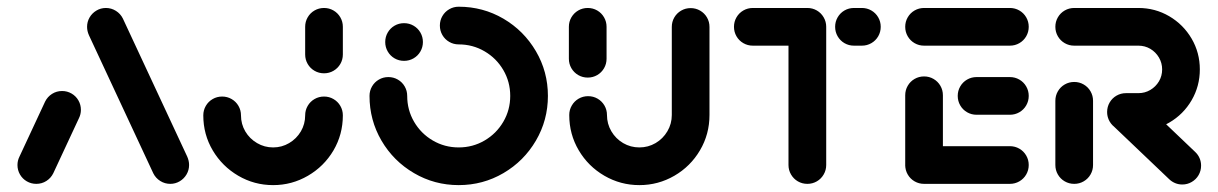

<svg xmlns="http://www.w3.org/2000/svg" viewBox="-20 -542 3592 566"><path d="M87 0Q71.9 0 59.1 -7.4Q46.3 -14.8 38.9 -27.6Q31.5 -40.4 31.5 -55.6Q31.5 -68.5 37.4 -80.4L113 -242.6Q120 -256.7 133.3 -265.2Q146.7 -273.7 163 -273.7Q178.1 -273.7 190.9 -266.3Q203.7 -258.9 211.1 -246.1Q218.5 -233.3 218.5 -218.1Q218.5 -205.2 212.6 -193.3L137 -31.1Q130 -17 116.7 -8.5Q103.3 0 87 0ZM537.4 -55.6Q537.4 -40.7 530 -28Q522.6 -15.2 509.8 -7.6Q497 0 481.9 0Q465.9 0 452.4 -8.5Q438.9 -17 431.9 -31.1L242.2 -438.1Q236.7 -450.4 236.7 -463Q236.7 -477.8 244.1 -490.6Q251.5 -503.3 264.3 -510.9Q277 -518.5 292.2 -518.5Q308.1 -518.5 321.7 -510Q335.2 -501.5 342.2 -487.4L531.9 -80.4Q537.4 -68.1 537.4 -55.6Z M935.2 -257.4Q950.4 -257.4 963.1 -250Q975.9 -242.6 983.3 -229.8Q990.7 -217 990.7 -201.9Q990.7 -145.6 963 -98.5Q935.2 -51.5 887.8 -23.9Q840.4 3.7 785.2 3.7Q729.6 3.7 682.4 -23.9Q635.2 -51.5 607.2 -98.5Q579.3 -145.6 579.3 -201.9Q579.3 -217 586.7 -229.8Q594.1 -242.6 606.9 -250Q619.6 -257.4 634.8 -257.4Q650 -257.4 662.8 -250Q675.6 -242.6 683 -229.8Q690.4 -217 690.4 -201.9Q690.4 -176.3 703.1 -154.6Q715.9 -133 737.8 -120.2Q759.6 -107.4 785.2 -107.4Q810.7 -107.4 832.4 -120.2Q854.1 -133 866.9 -154.6Q879.6 -176.3 879.6 -201.9Q879.6 -217 887 -229.8Q894.4 -242.6 907.2 -250Q920 -257.4 935.2 -257.4ZM935.2 -325.9Q920 -325.9 907.2 -333.3Q894.4 -340.7 887 -353.5Q879.6 -366.3 879.6 -381.5V-463Q879.6 -478.1 887 -490.9Q894.4 -503.7 907.2 -511.1Q920 -518.5 935.2 -518.5Q950.4 -518.5 963.1 -511.1Q975.9 -503.7 983.3 -490.9Q990.7 -478.1 990.7 -463V-381.5Q990.7 -366.3 983.3 -353.5Q975.9 -340.7 963.1 -333.3Q950.4 -325.9 935.2 -325.9Z M1115.6 -418.1Q1115.6 -433.3 1123 -446.1Q1130.4 -458.9 1143.1 -466.3Q1155.9 -473.7 1171.1 -473.7Q1186.3 -473.7 1199.1 -466.3Q1211.9 -458.9 1219.3 -446.1Q1226.7 -433.3 1226.7 -418.1Q1226.7 -403 1219.3 -390.2Q1211.9 -377.4 1199.1 -370Q1186.3 -362.6 1171.1 -362.6Q1155.9 -362.6 1143.1 -370Q1130.4 -377.4 1123 -390.2Q1115.6 -403 1115.6 -418.1ZM1276.7 -466.7Q1276.7 -481.9 1284.1 -494.6Q1291.5 -507.4 1304.3 -514.8Q1317 -522.2 1332.2 -522.2Q1403.7 -522.2 1464.1 -486.9Q1524.4 -451.5 1559.8 -391.1Q1595.2 -330.7 1595.2 -259.3Q1595.2 -187.8 1559.8 -127.4Q1524.4 -67 1464.1 -31.7Q1403.7 3.7 1332.2 3.7Q1260.7 3.7 1200.4 -31.7Q1140 -67 1104.6 -127.4Q1069.3 -187.8 1069.3 -259.3Q1069.3 -274.4 1076.7 -287.2Q1084.1 -300 1096.9 -307.4Q1109.6 -314.8 1124.8 -314.8Q1140 -314.8 1152.8 -307.4Q1165.6 -300 1173 -287.2Q1180.4 -274.4 1180.4 -259.3Q1180.4 -217.8 1200.7 -183Q1221.1 -148.1 1255.9 -127.8Q1290.7 -107.4 1332.2 -107.4Q1373.7 -107.4 1408.5 -127.8Q1443.3 -148.1 1463.7 -183Q1484.1 -217.8 1484.1 -259.3Q1484.1 -300.7 1463.7 -335.6Q1443.3 -370.4 1408.5 -390.7Q1373.7 -411.1 1332.2 -411.1Q1317 -411.1 1304.3 -418.5Q1291.5 -425.9 1284.1 -438.7Q1276.7 -451.5 1276.7 -466.7Z M1712.6 -313.3Q1697.4 -313.3 1684.6 -320.7Q1671.9 -328.1 1664.4 -340.9Q1657 -353.7 1657 -368.9V-463Q1657 -478.1 1664.4 -490.9Q1671.9 -503.7 1684.6 -511.1Q1697.4 -518.5 1712.6 -518.5Q1727.8 -518.5 1740.6 -511.1Q1753.3 -503.7 1760.7 -490.9Q1768.1 -478.1 1768.1 -463V-368.9Q1768.1 -353.7 1760.7 -340.9Q1753.3 -328.1 1740.6 -320.7Q1727.8 -313.3 1712.6 -313.3ZM2015.9 -518.1Q2031.1 -518.1 2043.9 -510.7Q2056.7 -503.3 2064.1 -490.6Q2071.5 -477.8 2071.5 -462.6V-203Q2071.5 -146.3 2043.5 -98.9Q2015.6 -51.5 1968 -23.9Q1920.4 3.7 1864.8 3.7Q1809.3 3.7 1761.7 -23.9Q1714.1 -51.5 1686.1 -98.9Q1658.1 -146.3 1658.1 -203Q1658.1 -218.1 1665.6 -230.9Q1673 -243.7 1685.7 -251.1Q1698.5 -258.5 1713.7 -258.5Q1728.9 -258.5 1741.7 -251.1Q1754.4 -243.7 1761.9 -230.9Q1769.3 -218.1 1769.3 -203Q1769.3 -177 1782.2 -155Q1795.2 -133 1817 -120.2Q1838.9 -107.4 1864.8 -107.4Q1890.7 -107.4 1912.6 -120.2Q1934.4 -133 1947.4 -155Q1960.4 -177 1960.4 -203V-462.6Q1960.4 -477.8 1967.8 -490.6Q1975.2 -503.3 1988 -510.7Q2000.7 -518.1 2015.9 -518.1Z M2415.6 -461.5V-55.6Q2415.6 -40.4 2408.1 -27.6Q2400.7 -14.8 2388 -7.4Q2375.2 0 2360 0Q2344.8 0 2332 -7.4Q2319.3 -14.8 2311.9 -27.6Q2304.4 -40.4 2304.4 -55.6V-461.5ZM2143.7 -463Q2143.7 -478.1 2151.1 -490.9Q2158.5 -503.7 2171.3 -511.1Q2184.1 -518.5 2199.3 -518.5H2360Q2375.2 -518.5 2388 -511.1Q2400.7 -503.7 2408.1 -490.9Q2415.6 -478.1 2415.6 -463Q2415.6 -447.8 2408.1 -435Q2400.7 -422.2 2388 -414.8Q2375.2 -407.4 2360 -407.4H2199.3Q2184.1 -407.4 2171.3 -414.8Q2158.5 -422.2 2151.1 -435Q2143.7 -447.8 2143.7 -463ZM2441.9 -463Q2441.9 -478.1 2449.3 -490.9Q2456.7 -503.7 2469.4 -511.1Q2482.2 -518.5 2497.4 -518.5H2520.7Q2535.9 -518.5 2548.7 -511.1Q2561.5 -503.7 2568.9 -490.9Q2576.3 -478.1 2576.3 -463Q2576.3 -447.8 2568.9 -435Q2561.5 -422.2 2548.7 -414.8Q2535.9 -407.4 2520.7 -407.4H2497.4Q2482.2 -407.4 2469.4 -414.8Q2456.7 -422.2 2449.3 -435Q2441.9 -447.8 2441.9 -463Z M2648.5 -51.9V-261.1Q2648.5 -276.3 2655.9 -289.1Q2663.3 -301.9 2676.1 -309.3Q2688.9 -316.7 2704.1 -316.7Q2719.3 -316.7 2732 -309.3Q2744.8 -301.9 2752.2 -289.1Q2759.6 -276.3 2759.6 -261.1V-51.9ZM3012.6 -55.6Q3012.6 -40.4 3005.2 -27.6Q2997.8 -14.8 2985 -7.4Q2972.2 0 2957 0H2704.1Q2688.9 0 2676.1 -7.4Q2663.3 -14.8 2655.9 -27.6Q2648.5 -40.4 2648.5 -55.6Q2648.5 -70.7 2655.9 -83.5Q2663.3 -96.3 2676.1 -103.7Q2688.9 -111.1 2704.1 -111.1H2957Q2972.2 -111.1 2985 -103.7Q2997.8 -96.3 3005.2 -83.5Q3012.6 -70.7 3012.6 -55.6ZM2803.3 -259.3Q2803.3 -274.4 2810.7 -287.2Q2818.1 -300 2830.9 -307.4Q2843.7 -314.8 2858.9 -314.8H2957Q2972.2 -314.8 2985 -307.4Q2997.8 -300 3005.2 -287.2Q3012.6 -274.4 3012.6 -259.3Q3012.6 -244.1 3005.2 -231.3Q2997.8 -218.5 2985 -211.1Q2972.2 -203.7 2957 -203.7H2858.9Q2843.7 -203.7 2830.9 -211.1Q2818.1 -218.5 2810.7 -231.3Q2803.3 -244.1 2803.3 -259.3ZM2648.5 -463Q2648.5 -478.1 2655.9 -490.9Q2663.3 -503.7 2676.1 -511.1Q2688.9 -518.5 2704.1 -518.5H2957Q2972.2 -518.5 2985 -511.1Q2997.8 -503.7 3005.2 -490.9Q3012.6 -478.1 3012.6 -463Q3012.6 -447.8 3005.2 -435Q2997.8 -422.2 2985 -414.8Q2972.2 -407.4 2957 -407.4H2704.1Q2688.9 -407.4 2676.1 -414.8Q2663.3 -422.2 2655.9 -435Q2648.5 -447.8 2648.5 -463Z M3146.7 0Q3131.5 0 3118.7 -7.4Q3105.9 -14.8 3098.5 -27.6Q3091.1 -40.4 3091.1 -55.6V-244.8Q3091.1 -260 3098.5 -272.8Q3105.9 -285.6 3118.7 -293Q3131.5 -300.4 3146.7 -300.4Q3161.9 -300.4 3174.6 -293Q3187.4 -285.6 3194.8 -272.8Q3202.2 -260 3202.2 -244.8V-55.6Q3202.2 -40.4 3194.8 -27.6Q3187.4 -14.8 3174.6 -7.4Q3161.9 0 3146.7 0ZM3520.7 -53.7Q3520.7 -38.5 3513.3 -25.7Q3505.9 -13 3493.1 -5.6Q3480.4 1.9 3465.2 1.9Q3454.1 1.9 3444.3 -2.2Q3434.4 -6.3 3426.7 -13.7L3261.1 -171.5Q3253 -179.6 3248.3 -189.8Q3243.7 -200 3243.7 -211.9Q3243.7 -227 3251.1 -239.8Q3258.5 -252.6 3271.3 -260Q3284.1 -267.4 3299.3 -267.4Q3310 -267.4 3320 -263.3Q3330 -259.3 3337.4 -252.2L3503.7 -93.7Q3511.9 -85.9 3516.3 -75.6Q3520.7 -65.2 3520.7 -53.7ZM3243.7 -211.9Q3243.7 -227 3251.1 -239.8Q3258.5 -252.6 3271.3 -260Q3284.1 -267.4 3299.3 -267.4H3335.9Q3355.2 -267.4 3371.1 -276.9Q3387 -286.3 3396.5 -302.2Q3405.9 -318.1 3405.9 -337.4Q3405.9 -356.3 3396.5 -372.4Q3387 -388.5 3371.1 -398Q3355.2 -407.4 3335.9 -407.4H3146.7Q3131.5 -407.4 3118.7 -414.8Q3105.9 -422.2 3098.5 -435Q3091.1 -447.8 3091.1 -463Q3091.1 -478.1 3098.5 -490.9Q3105.9 -503.7 3118.7 -511.1Q3131.5 -518.5 3146.7 -518.5H3335.9Q3385.2 -518.5 3426.9 -494.1Q3468.5 -469.6 3492.8 -428.1Q3517 -386.7 3517 -337.4Q3517 -288.1 3492.8 -246.5Q3468.5 -204.8 3426.9 -180.6Q3385.2 -156.3 3335.9 -156.3H3299.3Q3284.1 -156.3 3271.3 -163.7Q3258.5 -171.1 3251.1 -183.9Q3243.7 -196.7 3243.7 -211.9Z"/></svg>

Font: 26F Galaxy Sans Black
Style: Regular
Weight: 900
Designer: C₂₉H₂₅N₃O₅
Version: Version 1.100